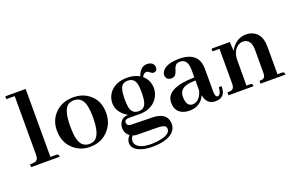

<svg xmlns="http://www.w3.org/2000/svg" viewBox="-96 -1032 2511 1617"><g transform="rotate(-20 1159.0 -223.5)"><path d="M252.9 -25.4H203.1V-634.8H20.5V-609.4H95.7V-80.1Q95.7 -38.1 66.4 -29.3Q51.8 -25.4 20.5 -25.4V0H277.3Q277.3 -21.5 264.6 -24.4Q258.8 -25.4 252.9 -25.4Z M448.2 -210.9Q448.2 -359.4 501 -393.6Q522.5 -406.2 550.8 -406.2Q625 -406.2 644.5 -322.3Q654.3 -281.2 654.3 -214.8Q654.3 -57.6 594.7 -25.4Q575.2 -15.6 550.8 -15.6Q477.5 -15.6 458 -99.6Q448.2 -141.6 448.2 -210.9ZM554.7 -431.6Q443.4 -431.6 378.9 -355.5Q330.1 -296.9 330.1 -214.8Q330.1 -101.6 410.2 -37.1Q468.8 9.8 547.9 9.8Q656.2 9.8 720.7 -68.4Q771.5 -129.9 771.5 -214.8Q771.5 -329.1 689.5 -389.6Q632.8 -431.6 554.7 -431.6Z M957 -269.5Q957 -368.2 988.3 -392.6Q1004.9 -406.2 1034.2 -406.2Q1090.8 -406.2 1104.5 -350.6Q1111.3 -323.2 1111.3 -271.5Q1111.3 -170.9 1078.1 -145.5Q1060.5 -132.8 1033.2 -132.8Q976.6 -132.8 962.9 -192.4Q957 -219.7 957 -269.5ZM1037.1 -431.6Q931.6 -431.6 878.9 -364.3Q847.7 -324.2 847.7 -271.5Q847.7 -200.2 917 -148.4Q927.7 -140.6 938.5 -133.8Q881.8 -134.8 860.4 -83Q853.5 -65.4 853.5 -46.9Q854.5 1 891.6 29.3Q864.3 59.6 864.3 91.8Q864.3 144.5 931.6 170.9Q976.6 188.5 1040 188.5Q1196.3 188.5 1244.1 115.2Q1258.8 90.8 1258.8 64.5Q1258.8 -25.4 1160.2 -41Q1144.5 -43.9 1127.9 -43.9L933.6 -47.9Q903.3 -48.8 898.4 -73.2Q897.5 -77.1 897.5 -80.1Q897.5 -102.5 923.8 -107.4Q929.7 -108.4 934.6 -108.4L1030.3 -107.4H1033.2Q1134.8 -107.4 1187.5 -175.8Q1220.7 -219.7 1220.7 -273.4Q1219.7 -344.7 1167 -389.6Q1180.7 -420.9 1207 -421.9Q1219.7 -421.9 1238.3 -405.3Q1252 -394.5 1262.7 -394.5Q1290 -394.5 1295.9 -420.9Q1296.9 -425.8 1296.9 -429.7Q1296.9 -463.9 1263.7 -477.5Q1250 -482.4 1234.4 -482.4Q1185.5 -482.4 1157.2 -429.7Q1150.4 -417 1146.5 -404.3Q1100.6 -431.6 1037.1 -431.6ZM1040 163.1Q929.7 163.1 903.3 111.3Q897.5 99.6 897.5 86.9Q898.4 64.5 915 42Q934.6 48.8 953.1 48.8L1135.7 50.8Q1198.2 51.8 1208 73.2Q1211.9 81.1 1211.9 90.8Q1211.9 135.7 1127 154.3Q1086.9 163.1 1040 163.1Z M1669.9 9.8Q1739.3 9.8 1755.9 -44.9Q1760.7 -64.5 1762.7 -91.8L1737.3 -92.8Q1731.4 -24.4 1702.1 -23.4Q1679.7 -25.4 1679.7 -72.3V-277.3Q1679.7 -403.3 1560.5 -426.8Q1536.1 -431.6 1508.8 -431.6Q1385.7 -431.6 1349.6 -377Q1338.9 -361.3 1338.9 -343.8Q1338.9 -310.5 1370.1 -300.8Q1378.9 -297.9 1387.7 -297.9Q1422.9 -297.9 1436.5 -334Q1438.5 -338.9 1442.4 -350.6Q1454.1 -390.6 1472.7 -400.4Q1485.4 -406.2 1501 -406.2Q1559.6 -406.2 1569.3 -336.9Q1571.3 -321.3 1571.3 -302.7V-240.2Q1315.4 -236.3 1314.5 -106.4Q1314.5 -22.5 1387.7 2Q1411.1 9.8 1438.5 9.8Q1515.6 9.8 1558.6 -44.9Q1570.3 -61.5 1577.1 -79.1Q1592.8 8.8 1669.9 9.8ZM1483.4 -31.2Q1428.7 -31.2 1424.8 -109.4Q1424.8 -114.3 1424.8 -119.1Q1424.8 -185.5 1491.2 -203.1Q1522.5 -211.9 1571.3 -212.9V-124Q1554.7 -57.6 1508.8 -37.1Q1495.1 -31.2 1483.4 -31.2Z M1990.2 -25.4H1960L1960.9 -266.6Q1967.8 -344.7 2019.5 -374Q2038.1 -383.8 2056.6 -383.8Q2111.3 -383.8 2126 -326.2Q2130.9 -308.6 2130.9 -287.1V-78.1Q2130.9 -37.1 2108.4 -29.3Q2097.7 -25.4 2077.1 -25.4V0H2300.8Q2300.8 -21.5 2288.1 -24.4Q2282.2 -25.4 2276.4 -25.4H2238.3V-272.5Q2238.3 -387.7 2158.2 -420.9Q2132.8 -431.6 2103.5 -431.6Q2033.2 -431.6 1984.4 -376Q1968.8 -357.4 1959 -336.9L1954.1 -418H1790V-393.6H1852.5V-78.1Q1852.5 -35.2 1820.3 -28.3Q1807.6 -25.4 1790 -25.4V0H2014.6Q2014.6 -21.5 2002 -24.4Q1996.1 -25.4 1990.2 -25.4Z"/></g></svg>

Font: Abhaya Libre
Style: Bold
Weight: 700
Designer: Pushpananda Ekanayake, Sol Matas, Pathum Egodawatta
Foundry: Mooniak
Version: Version 1.050 ; ttfautohint (v1.6)